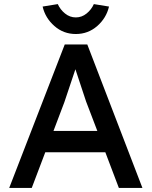

<svg xmlns="http://www.w3.org/2000/svg" viewBox="-20 -917 740 937"><path d="M25 0 296 -700H406L675 0H560L494 -174H201L135 0ZM188 -885 262 -897Q274 -870 297.5 -851Q321 -832 350 -832Q379 -832 402.5 -851Q426 -870 438 -897L512 -885Q499 -829 454.5 -790Q410 -751 350 -751Q290 -751 245.5 -790Q201 -829 188 -885ZM241 -278H455L400 -422L348 -579Q301 -437 294 -418Z"/></svg>

Font: Easer Grotesk
Style: Regular
Weight: 400
Designer: Boardeaser, Bonnie Shaver-Troup, Thomas Jockin
Foundry: Lexend
Version: Version 1.008;Glyphs 3.1.2 (3151)